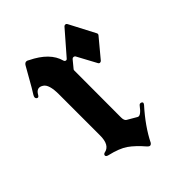

<svg xmlns="http://www.w3.org/2000/svg" viewBox="-160 -589 684 684"><g transform="rotate(-45 181.5 -247.0)"><path d="M191.4 -366.2 190.9 -129.4Q190.9 -113.8 198.7 -109.4L233.9 -88.9Q245.1 -82 268.1 -112.8Q272.9 -119.1 280.3 -115.5Q287.6 -111.8 280.3 -103Q229 -45.9 201.7 9.3Q193.4 20.5 183.6 9.3Q156.2 -22.5 132.6 -39.1Q108.9 -55.7 63 -66.4Q54.2 -68.8 54.2 -74.2Q54.2 -79.6 60.5 -82Q93.3 -87.4 92.8 -138.2V-344.7Q92.8 -394.5 74.2 -405.8Q52.7 -419.9 39.1 -395.5Q33.7 -385.3 26.9 -390.6Q20 -396 27.3 -407.7Q41.5 -430.2 54.4 -453.6Q67.4 -477.1 81.1 -500.5Q89.4 -515.1 103 -505.9Q174.8 -471.2 189 -418Q190.4 -413.1 194.8 -411.9Q199.2 -410.6 202.6 -415L277.8 -501.5Q280.8 -504.4 284.7 -504.2Q288.6 -503.9 291 -500L342.3 -401.9Q344.2 -397.5 341.3 -393.6L282.7 -323.2Q279.3 -319.8 275.1 -320.3Q271 -320.8 269.5 -324.7L230 -397.9Q228 -400.9 223.9 -401.6Q219.7 -402.3 216.3 -398.9L193.4 -371.1Q191.4 -369.1 191.4 -366.2Z"/></g></svg>

Font: Bertholdr Mainzer Fraktur
Style: Regular
Weight: 400
Designer: Peter Wiegel, original typeface by Carl Albert Fahrenwaldt 1901
Foundry: Peter Wiegel
Version: Version 1.000 2010 initial release